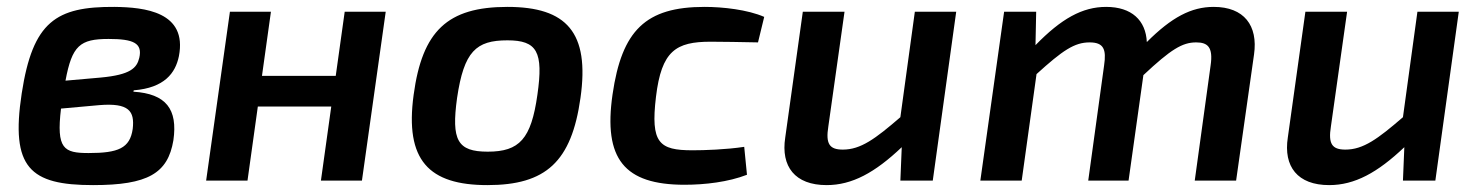

<svg xmlns="http://www.w3.org/2000/svg" viewBox="-20 -524 4294 557"><path d="M499 -361C524 -490 399 -503 312 -504C143 -505 75 -462 43 -253C10 -37 67 13 250 13C409 13 467 -21 483 -117C496 -207 462 -252 367 -258L368 -262C457 -269 489 -312 499 -361ZM272 -299 170 -290C189 -392 212 -411 295 -411C367 -411 394 -399 384 -356C377 -327 359 -307 272 -299ZM365 -150C357 -94 323 -80 237 -80C165 -80 143 -92 157 -209L268 -219C354 -226 371 -202 365 -150Z M980 -490 954 -304H740L766 -490H647L578 0H698L728 -215H941L911 0H1030L1099 -490Z M1452 -504C1278 -504 1205 -434 1180 -249C1154 -59 1224 13 1394 13C1564 13 1638 -55 1664 -240C1691 -430 1624 -504 1452 -504ZM1452 -407C1538 -407 1557 -374 1539 -249C1521 -121 1487 -84 1395 -84C1307 -84 1289 -117 1306 -240C1326 -375 1361 -407 1452 -407Z M2024 -504C1853 -504 1784 -436 1757 -250C1730 -63 1791 12 1966 12C2025 12 2093 4 2147 -17L2139 -98C2086 -90 2023 -88 1989 -88C1892 -88 1867 -109 1883 -243C1899 -377 1941 -403 2042 -403C2076 -403 2129 -402 2179 -401L2197 -475C2149 -496 2077 -504 2024 -504Z M2634 -490 2592 -184C2519 -121 2477 -90 2425 -90C2386 -90 2375 -107 2383 -157L2430 -490H2309L2258 -125C2245 -41 2286 13 2378 13C2452 13 2518 -23 2596 -97L2592 0H2686L2754 -490Z M3501 -504C3436 -504 3379 -474 3307 -402C3304 -465 3263 -504 3189 -504C3120 -504 3059 -470 2984 -393L2986 -490H2893L2824 0H2944L2987 -309C3063 -378 3097 -401 3141 -401C3182 -401 3190 -381 3183 -334L3137 0H3254L3297 -306C3377 -381 3410 -401 3450 -401C3483 -401 3500 -388 3492 -334L3446 0H3566L3618 -366C3630 -450 3589 -504 3501 -504Z M4092 -490 4050 -184C3977 -121 3935 -90 3883 -90C3844 -90 3833 -107 3841 -157L3888 -490H3767L3716 -125C3703 -41 3744 13 3836 13C3910 13 3976 -23 4054 -97L4050 0H4144L4212 -490Z"/></svg>

Font: Exo 2 Semi Bold
Style: Italic
Weight: 600
Italic angle: -8°
Designer: Natanael Gama
Version: Version 1.001;PS 001.001;hotconv 1.0.88;makeotf.lib2.5.64775